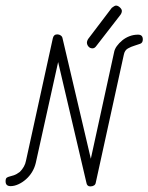

<svg xmlns="http://www.w3.org/2000/svg" viewBox="-20 -674 531 687"><path d="M18 -8Q0 -8 0 -25Q0 -35 4 -38Q8 -41 14.5 -42.5Q21 -44 30 -47Q39 -50 51 -59Q69 -77 73 -99L169 -537Q172 -551 185 -551Q192 -551 197.5 -547Q203 -543 204 -536L305 -106L388 -486Q390 -498 398 -509Q406 -520 417.5 -529.5Q429 -539 443.5 -544.5Q458 -550 474 -550Q491 -550 491 -533Q491 -521 482 -517.5Q473 -514 461 -510.5Q449 -507 437.5 -500.5Q426 -494 423 -478L323 -22Q322 -14 316.5 -10.5Q311 -7 303 -7Q291 -7 289 -21L188 -452L108 -91Q104 -74 95 -59Q86 -44 73 -32.5Q60 -21 45.5 -14.5Q31 -8 18 -8ZM325 -510Q319 -501 311 -501Q302 -501 296.5 -507.5Q291 -514 291 -522Q291 -527 295 -534L380 -646Q384 -649 388 -651.5Q392 -654 395 -654Q402 -654 409 -647.5Q416 -641 416 -635Q416 -628 411 -621Z"/></svg>

Font: Gruenewald VA
Style: Regular
Weight: 400
Designer: Peter Wiegel
Foundry: Peter Wiegel, nach dem Schriftentwurf von Dr. H. Gr¸newald
Version: Version 0.007